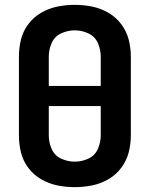

<svg xmlns="http://www.w3.org/2000/svg" viewBox="-20 -763 616 791"><path d="M288 8Q324 8 359 1Q394 -6 425.5 -24Q457 -42 479 -71Q501 -100 510 -134.5Q519 -169 519 -205V-530Q519 -566 510 -600.5Q501 -635 479 -664Q457 -693 425.5 -711Q394 -729 359 -736Q324 -743 288 -743Q252 -743 217 -736Q182 -729 150.5 -711Q119 -693 97 -664Q75 -635 66.5 -600.5Q58 -566 58 -530V-205Q58 -169 66.5 -134.5Q75 -100 97 -71Q119 -42 150.5 -24Q182 -6 217 1Q252 8 288 8ZM288 -97Q259 -97 232 -109.5Q205 -122 193 -149Q181 -176 181 -205V-326H395V-205Q395 -176 383 -149Q371 -122 344 -109.5Q317 -97 288 -97ZM181 -409V-530Q181 -559 193 -586Q205 -613 232 -625.5Q259 -638 288 -638Q317 -638 344 -625.5Q371 -613 383 -586Q395 -559 395 -530V-409Z"/></svg>

Font: Iosevka Sparkle
Style: Bold
Weight: 700
Designer: Belleve Invis
Foundry: Belleve Invis
Version: Version 4.5.0; ttfautohint (v1.8.3)